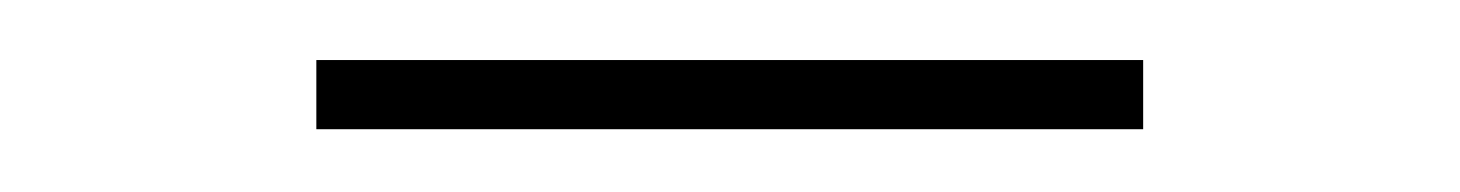

<svg xmlns="http://www.w3.org/2000/svg" viewBox="-20 -345 479 63"><path d="M355.1 -325.3V-302.6H83.8V-325.3Z"/></svg>

Font: Inter UI Thin
Style: Regular
Weight: 100
Designer: Rasmus Andersson
Foundry: rsms
Version: 3.2;8d6f07862